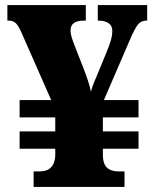

<svg xmlns="http://www.w3.org/2000/svg" viewBox="-20 -734 609 754"><path d="M112 0V-61H135Q157 -61 170.5 -69Q184 -77 190.5 -92Q197 -107 197 -126V-150H57V-218H197V-273H57V-341H181L67 -600Q54 -631 43 -642Q32 -653 15 -653H9V-714H317V-653H310Q283 -653 270 -643.5Q257 -634 257 -614Q257 -602 261.5 -587.5Q266 -573 273 -555L307 -468Q319 -437 326 -415.5Q333 -394 337 -374Q340 -385 343 -394Q346 -403 350.5 -413.5Q355 -424 361 -438L400 -533Q409 -555 415 -574.5Q421 -594 421 -613Q421 -633 406.5 -643Q392 -653 367 -653H364V-714H558V-653H554Q534 -653 521.5 -637.5Q509 -622 489 -575L388 -341H524V-273H384V-218H524V-150H384V-126Q384 -105 390 -90.5Q396 -76 410 -68.5Q424 -61 446 -61H469V0Z"/></svg>

Font: Noto Serif Armenian Black
Style: Regular
Weight: 900
Version: Version 2.007